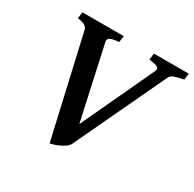

<svg xmlns="http://www.w3.org/2000/svg" viewBox="-141 -765 941 930"><g transform="rotate(30 330.0 -300.0)"><path d="M655.3 -579.6Q623 -573.2 605 -567.1Q586.9 -561 580.6 -547.4L341.3 -40Q336.4 -29.3 325 -20.5Q313.5 -11.7 299.6 -4.6Q285.6 2.4 271.2 7.1Q256.8 11.7 245.1 14.6L116.7 -547.4Q113.8 -560.1 101.3 -567.9Q88.9 -575.7 60.5 -579.6L65.4 -615.2H296.4L291.5 -579.6Q255.4 -576.7 242.4 -569.3Q229.5 -562 232.9 -548.3L322.8 -138.7L513.7 -547.4Q520 -561.5 508.3 -568.1Q496.6 -574.7 460.4 -579.6L465.3 -615.2H660.2Z"/></g></svg>

Font: Gentium Basic
Style: Bold Italic
Weight: 700
Italic angle: -8°
Designer: J. Victor Gaultney and Annie Olsen
Foundry: SIL International
Version: Version 1.102; 2013; Maintenance release